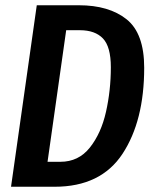

<svg xmlns="http://www.w3.org/2000/svg" viewBox="-20 -711 587 731"><path d="M529 -453Q529 -251 446.5 -125.5Q364 0 188 0H22L120 -691H280Q395 -691 462 -637.5Q529 -584 529 -453ZM232 -596 161 -95H210Q279 -95 322 -149Q365 -203 383.5 -285Q402 -367 402 -455Q402 -533 372 -564.5Q342 -596 284 -596Z"/></svg>

Font: Fira Sans Extra Condensed Medium
Style: Italic
Weight: 500
Width: 3
Italic angle: -8°
Designer: Carrois Corporate & Edenspiekermann AG
Foundry: Carrois Corporate GbR & Edenspiekermann AG
Version: Version 4.203